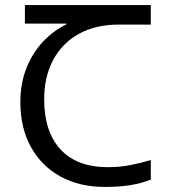

<svg xmlns="http://www.w3.org/2000/svg" viewBox="-20 -734 671 764"><path d="M396 9.8Q295.9 9.8 220.5 -31.7Q145 -73.2 103 -149.2Q61 -225.1 61 -328.1Q61 -401.9 85 -462.4Q108.9 -522.9 150.4 -567.4Q191.9 -611.8 244.1 -637.2V-640.1H79.1V-713.9H580.1V-636.2H454.1Q359.9 -636.2 293.5 -599.1Q227.1 -562 191.4 -495.1Q155.8 -428.2 155.8 -338.9Q155.8 -210 220.9 -139.4Q286.1 -68.8 409.2 -68.8Q456.1 -68.8 498 -76.9Q540 -85 580.1 -97.2V-19Q540 -3.9 497.6 2.9Q455.1 9.8 396 9.8Z"/></svg>

Font: Kurinto Seri
Style: Regular
Weight: 400
Designer: Kurinto was developed by Clint Goss from a range of fonts that are compatible with the SIL Open Font License Version 1.1
Foundry: Clinton F. Goss
Version: Version 2.196; July 25, 2020